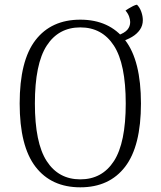

<svg xmlns="http://www.w3.org/2000/svg" viewBox="-20 -787 686 820"><path d="M323 13Q199 13 131.5 -75Q64 -163 64 -345Q64 -528 131.5 -615.5Q199 -703 323 -703Q447 -703 514.5 -615.5Q582 -528 582 -345Q582 -163 514.5 -75Q447 13 323 13ZM323 -21Q416 -21 466.5 -99Q517 -177 517 -345Q517 -514 466.5 -592Q416 -670 323 -670Q230 -670 179.5 -592Q129 -514 129 -345Q129 -177 179.5 -99Q230 -21 323 -21ZM494 -608 483 -636Q512 -646 524 -660Q536 -674 536 -693Q536 -703 531.5 -716Q527 -729 516 -742Q522 -746 530 -751Q538 -756 548 -761Q558 -766 565 -767Q577 -755 583.5 -736.5Q590 -718 590 -701Q590 -678 577.5 -660Q565 -642 544 -629.5Q523 -617 494 -608Z"/></svg>

Font: Arima Light
Style: Regular
Weight: 300
Designer: Joana Correia and Natanael Gama
Foundry: NDISCOVER
Version: Version 1.101;gftools[0.9.23]